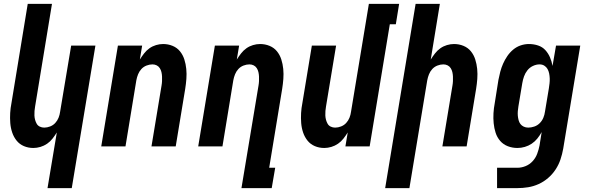

<svg xmlns="http://www.w3.org/2000/svg" viewBox="-20 -755 3040 990"><path d="M225 215 273 -72Q263 -56 251 -40.5Q239 -25 223 -14Q207 -3 188.5 2.5Q170 8 152 8Q126 8 103.5 -1.5Q81 -11 66 -29.5Q51 -48 43 -71.5Q35 -95 33 -120.5Q31 -146 32.5 -172Q34 -198 39 -223L123 -735H248L161 -206Q159 -195 158 -183Q157 -171 157.5 -159.5Q158 -148 161 -137Q164 -126 169.5 -116.5Q175 -107 185.5 -102Q196 -97 208 -97Q223 -97 238.5 -103Q254 -109 265 -121Q276 -133 282 -148Q288 -163 290 -179L347 -520H472L350 215Z M502 0 588 -520H713L701 -448Q711 -464 723 -479.5Q735 -495 750.5 -506Q766 -517 784.5 -522.5Q803 -528 821 -528Q847 -528 870 -518.5Q893 -509 908 -490.5Q923 -472 930.5 -448.5Q938 -425 940.5 -399.5Q943 -374 941 -348Q939 -322 935 -297L886 0H761L813 -314Q815 -325 815.5 -337Q816 -349 815.5 -360.5Q815 -372 812.5 -383Q810 -394 804 -403.5Q798 -413 788 -418Q778 -423 766 -423Q751 -423 735.5 -417Q720 -411 709 -399Q698 -387 692 -372Q686 -357 683 -341L627 0Z M1225 215 1313 -314Q1315 -325 1315.5 -337Q1316 -349 1315.5 -360.5Q1315 -372 1312.5 -383Q1310 -394 1304 -403.5Q1298 -413 1288 -418Q1278 -423 1266 -423Q1251 -423 1235.5 -417Q1220 -411 1209 -399Q1198 -387 1192 -372Q1186 -357 1183 -341L1127 0H1002L1088 -520H1213L1201 -448Q1211 -464 1223 -479.5Q1235 -495 1250.5 -506Q1266 -517 1284.5 -522.5Q1303 -528 1321 -528Q1347 -528 1370 -518.5Q1393 -509 1408 -490.5Q1423 -472 1430.5 -448.5Q1438 -425 1440.5 -399.5Q1443 -374 1441 -348Q1439 -322 1435 -297L1368 110H1399L1381 215Z M1652 8Q1626 8 1603.5 -1.5Q1581 -11 1566 -29.5Q1551 -48 1543 -71.5Q1535 -95 1533 -120.5Q1531 -146 1532.5 -172Q1534 -198 1539 -223L1588 -520H1713L1661 -206Q1659 -195 1658 -183Q1657 -171 1657.5 -159.5Q1658 -148 1661 -137Q1664 -126 1669.5 -116.5Q1675 -107 1685.5 -102Q1696 -97 1708 -97Q1723 -97 1738.5 -103Q1754 -109 1765 -121Q1776 -133 1782 -148Q1788 -163 1790 -179L1882 -735H2038L2021 -630H1990L1886 0H1761L1773 -72Q1763 -56 1751 -40.5Q1739 -25 1723 -14Q1707 -3 1688.5 2.5Q1670 8 1652 8Z M1966 215 2123 -735H2248L2201 -448Q2211 -464 2223 -479.5Q2235 -495 2250.5 -506Q2266 -517 2284.5 -522.5Q2303 -528 2321 -528Q2347 -528 2370 -518.5Q2393 -509 2408 -490.5Q2423 -472 2430.5 -448.5Q2438 -425 2440.5 -399.5Q2443 -374 2441 -348Q2439 -322 2435 -297L2386 0H2261L2313 -314Q2315 -325 2315.5 -337Q2316 -349 2315.5 -360.5Q2315 -372 2312.5 -383Q2310 -394 2304 -403.5Q2298 -413 2288 -418Q2278 -423 2266 -423Q2251 -423 2235.5 -417Q2220 -411 2209 -399Q2198 -387 2192 -372Q2186 -357 2183 -341L2091 215Z M2647 215H2543V110H2648Q2669 110 2690 101.5Q2711 93 2726.5 76Q2742 59 2750 37.5Q2758 16 2762 -5L2773 -74Q2763 -56 2750.5 -40.5Q2738 -25 2721.5 -14Q2705 -3 2686 2.5Q2667 8 2648 8Q2622 8 2598.5 -1Q2575 -10 2559 -28.5Q2543 -47 2535.5 -70.5Q2528 -94 2525.5 -119.5Q2523 -145 2524.5 -171Q2526 -197 2531 -223L2550 -343Q2554 -364 2559.5 -385Q2565 -406 2574 -426.5Q2583 -447 2596 -466Q2609 -485 2626.5 -499.5Q2644 -514 2665 -521Q2686 -528 2707 -528Q2732 -528 2754.5 -520.5Q2777 -513 2792 -496.5Q2807 -480 2816 -459Q2825 -438 2829 -415L2847 -520H2972L2884 12Q2879 40 2870 67Q2861 94 2845 118.5Q2829 143 2806.5 162.5Q2784 182 2757.5 194Q2731 206 2703 210.5Q2675 215 2647 215ZM2704 -97Q2719 -97 2735 -102.5Q2751 -108 2763 -120Q2775 -132 2781.5 -147.5Q2788 -163 2790 -179L2810 -299Q2812 -312 2813.5 -325Q2815 -338 2814.5 -351Q2814 -364 2811.5 -376.5Q2809 -389 2803 -399.5Q2797 -410 2786.5 -416.5Q2776 -423 2762 -423Q2745 -423 2728 -415Q2711 -407 2699.5 -392.5Q2688 -378 2682 -361Q2676 -344 2673 -326L2653 -206Q2651 -194 2650 -182Q2649 -170 2650 -158.5Q2651 -147 2654 -135.5Q2657 -124 2663.5 -115.5Q2670 -107 2680.5 -102Q2691 -97 2704 -97Z"/></svg>

Font: Iosevka Extrabold Oblique
Style: Regular
Weight: 800
Italic angle: -9°
Monospace: yes
Designer: Belleve Invis
Foundry: Belleve Invis
Version: Version 32.5.0; ttfautohint (v1.8.4)